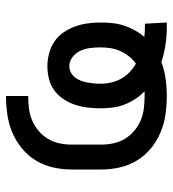

<svg xmlns="http://www.w3.org/2000/svg" viewBox="12 -580 576 640"><g transform="rotate(-90 300.0 -260.0)"><path d="M528 8Q499 8 470 3.5Q441 -1 413 -10Q386 0 357.5 4Q329 8 300 8Q269 8 238 3.5Q207 -1 178.5 -13Q150 -25 125.5 -45Q101 -65 85 -91.5Q69 -118 62 -148.5Q55 -179 55 -210V-310Q55 -341 62 -371.5Q69 -402 85 -428.5Q101 -455 125.5 -475Q150 -495 178.5 -507Q207 -519 238 -523.5Q269 -528 300 -528V-454Q279 -454 258.5 -451.5Q238 -449 219 -441Q200 -433 184 -419.5Q168 -406 157.5 -388.5Q147 -371 142.5 -351Q138 -331 138 -310V-210Q138 -189 142.5 -169Q147 -149 157.5 -131.5Q168 -114 184 -100.5Q200 -87 219 -79Q238 -71 258.5 -68.5Q279 -66 300 -66H316Q301 -80 290 -97Q279 -114 271.5 -133Q264 -152 261.5 -172.5Q259 -193 259 -213Q259 -235 261.5 -256Q264 -277 270.5 -297Q277 -317 289 -335.5Q301 -354 318 -366.5Q335 -379 356 -384.5Q377 -390 399 -390Q420 -390 441.5 -384.5Q463 -379 481 -367Q499 -355 511.5 -337Q524 -319 531.5 -298.5Q539 -278 542 -256.5Q545 -235 545 -213Q545 -194 543 -174Q541 -154 535 -135.5Q529 -117 519.5 -99.5Q510 -82 497 -67Q505 -66 513 -65.5Q521 -65 529 -65H541L545 8ZM408 -95Q422 -105 432.5 -118.5Q443 -132 450 -147.5Q457 -163 459.5 -179.5Q462 -196 462 -213Q462 -230 460 -247Q458 -264 451 -279.5Q444 -295 430 -306Q416 -317 399 -317Q388 -317 378 -311.5Q368 -306 361.5 -297.5Q355 -289 351 -278.5Q347 -268 345 -257Q343 -246 342 -235Q341 -224 341 -213Q341 -195 345 -177.5Q349 -160 357.5 -144.5Q366 -129 379 -116.5Q392 -104 408 -95Z"/></g></svg>

Font: Iosevka Fixed Extended
Style: Regular
Weight: 400
Width: 7
Monospace: yes
Designer: Belleve Invis
Foundry: Belleve Invis
Version: Version 24.1.1; ttfautohint (v1.8.4)